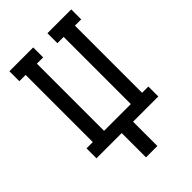

<svg xmlns="http://www.w3.org/2000/svg" viewBox="-273 -838 1146 1146"><g transform="rotate(-45 300.0 -265.0)"><path d="M252 205V0H39V-84H92V-651H39V-735H240V-651H187V-84H413V-651H360V-735H561V-651H508V-84H561V0H348V205Z"/></g></svg>

Font: Iosevka Curly Slab MdEx
Style: Regular
Weight: 500
Width: 7
Monospace: yes
Designer: Belleve Invis
Foundry: Belleve Invis
Version: Version 11.1.0; ttfautohint (v1.8.3)